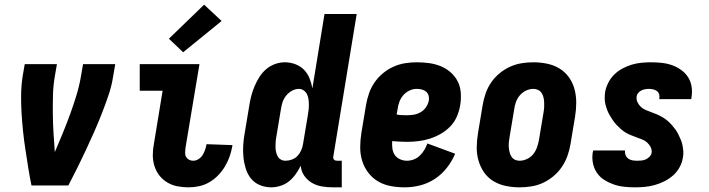

<svg xmlns="http://www.w3.org/2000/svg" viewBox="-20 -795 3040 823"><path d="M115 0Q107 -38 101 -76.5Q95 -115 89 -153.5Q83 -192 79 -230.5Q75 -269 72.5 -308.5Q70 -348 70.5 -388Q71 -428 77 -468L86 -520H224L215 -468Q208 -427 207 -386Q206 -345 206.5 -304Q207 -263 209.5 -223Q212 -183 215 -143Q232 -183 248.5 -223Q265 -263 280 -304Q295 -345 307.5 -386Q320 -427 327 -468L336 -520H474L465 -468Q459 -428 445.5 -388Q432 -348 416.5 -308.5Q401 -269 384 -230.5Q367 -192 349 -153.5Q331 -115 312 -76.5Q293 -38 273 0Z M788 8Q764 8 740.5 3.5Q717 -1 697 -13Q677 -25 663 -43Q649 -61 642 -83.5Q635 -106 635 -130.5Q635 -155 640 -180L677 -406H579V-520H835L775 -161Q774 -151 773.5 -141Q773 -131 777.5 -123Q782 -115 790 -110.5Q798 -106 808 -106Q820 -106 831 -113Q842 -120 848.5 -130.5Q855 -141 859 -152.5Q863 -164 865 -175V-177L976 -173V-169Q972 -147 964.5 -125Q957 -103 944.5 -82Q932 -61 915 -43.5Q898 -26 877.5 -14Q857 -2 834 3Q811 8 788 8ZM765 -571 704 -629 855 -775 930 -705Z M1143 8Q1117 8 1094 -1.5Q1071 -11 1056 -29.5Q1041 -48 1033.5 -72Q1026 -96 1023.5 -121Q1021 -146 1022.5 -172Q1024 -198 1029 -225L1049 -345Q1052 -365 1057.5 -385.5Q1063 -406 1071.5 -426Q1080 -446 1092 -465Q1104 -484 1121 -498.5Q1138 -513 1159 -520.5Q1180 -528 1201 -528Q1224 -528 1245.5 -520Q1267 -512 1282.5 -496.5Q1298 -481 1306.5 -460Q1315 -439 1319 -416L1371 -735H1509L1409 -126Q1408 -122 1408.5 -118Q1409 -114 1411.5 -111Q1414 -108 1417.5 -107Q1421 -106 1425 -106H1445V8H1406Q1382 8 1359 4Q1336 0 1316.5 -11.5Q1297 -23 1284 -42Q1271 -61 1269 -85Q1260 -66 1247.5 -48.5Q1235 -31 1219 -18Q1203 -5 1182.5 1.5Q1162 8 1143 8ZM1204 -106Q1217 -106 1231 -111Q1245 -116 1255 -126.5Q1265 -137 1271 -150.5Q1277 -164 1279 -178L1299 -298Q1301 -310 1302.5 -321.5Q1304 -333 1304 -345Q1304 -357 1302.5 -368.5Q1301 -380 1296.5 -390Q1292 -400 1282.5 -407Q1273 -414 1261 -414Q1246 -414 1231.5 -406Q1217 -398 1206.5 -385Q1196 -372 1191 -356.5Q1186 -341 1184 -326L1164 -206Q1162 -195 1161.5 -184.5Q1161 -174 1161 -163.5Q1161 -153 1163.5 -143Q1166 -133 1170.5 -124.5Q1175 -116 1184 -111Q1193 -106 1204 -106Z M1715 8Q1684 8 1654.5 2.5Q1625 -3 1600.5 -17.5Q1576 -32 1558.5 -55Q1541 -78 1532.5 -105.5Q1524 -133 1524 -163.5Q1524 -194 1529 -225L1549 -345Q1553 -369 1561.5 -394Q1570 -419 1585 -441Q1600 -463 1621 -480.5Q1642 -498 1666.5 -509Q1691 -520 1716 -524Q1741 -528 1766 -528Q1793 -528 1819 -524.5Q1845 -521 1868.5 -511.5Q1892 -502 1911 -485.5Q1930 -469 1941.5 -447Q1953 -425 1955 -398.5Q1957 -372 1953 -346Q1949 -321 1939 -297Q1929 -273 1911 -254Q1893 -235 1869.5 -221.5Q1846 -208 1822 -200.5Q1798 -193 1773.5 -190Q1749 -187 1724 -187Q1709 -187 1693 -188Q1677 -189 1661 -190Q1660 -174 1662 -158.5Q1664 -143 1672 -131Q1680 -119 1694.5 -112.5Q1709 -106 1724 -106Q1739 -106 1753.5 -111.5Q1768 -117 1779.5 -128Q1791 -139 1799 -152.5Q1807 -166 1812 -180L1931 -136Q1918 -105 1896 -76.5Q1874 -48 1844.5 -28.5Q1815 -9 1781.5 -0.5Q1748 8 1715 8ZM1724 -301Q1739 -301 1754 -303.5Q1769 -306 1783 -314Q1797 -322 1806 -335.5Q1815 -349 1818 -363Q1820 -375 1817 -385.5Q1814 -396 1806 -402.5Q1798 -409 1787.5 -411.5Q1777 -414 1766 -414Q1750 -414 1734.5 -406.5Q1719 -399 1708 -386Q1697 -373 1691.5 -357.5Q1686 -342 1684 -326L1680 -304Q1691 -302 1702 -301.5Q1713 -301 1724 -301Z M2207 8Q2177 8 2148 2Q2119 -4 2095 -18.5Q2071 -33 2055 -56Q2039 -79 2031 -107Q2023 -135 2023.5 -164.5Q2024 -194 2029 -225L2049 -345Q2053 -369 2061.5 -394Q2070 -419 2085 -441Q2100 -463 2121 -480.5Q2142 -498 2166.5 -509Q2191 -520 2216 -524Q2241 -528 2266 -528Q2296 -528 2325 -522Q2354 -516 2378 -501.5Q2402 -487 2418.5 -464Q2435 -441 2442.5 -413Q2450 -385 2450 -355.5Q2450 -326 2445 -295L2425 -175Q2421 -151 2412 -126Q2403 -101 2388 -79Q2373 -57 2352 -39.5Q2331 -22 2307 -11Q2283 0 2257.5 4Q2232 8 2207 8ZM2207 -106Q2223 -106 2239 -113.5Q2255 -121 2265.5 -134Q2276 -147 2281.5 -162.5Q2287 -178 2290 -194L2310 -314Q2312 -325 2312.5 -336Q2313 -347 2312.5 -357.5Q2312 -368 2309.5 -378Q2307 -388 2301.5 -396.5Q2296 -405 2286.5 -409.5Q2277 -414 2266 -414Q2250 -414 2234.5 -406.5Q2219 -399 2208 -386Q2197 -373 2191.5 -357.5Q2186 -342 2184 -326L2164 -206Q2162 -195 2161 -184Q2160 -173 2161 -162.5Q2162 -152 2164.5 -142Q2167 -132 2172.5 -123.5Q2178 -115 2187 -110.5Q2196 -106 2207 -106Z M2702 8Q2678 8 2655 5.5Q2632 3 2610.5 -4.5Q2589 -12 2570 -24Q2551 -36 2538.5 -54.5Q2526 -73 2521.5 -96Q2517 -119 2521 -143L2523 -150H2660L2659 -148Q2658 -138 2662 -129Q2666 -120 2674 -114.5Q2682 -109 2692 -107.5Q2702 -106 2712 -106Q2721 -106 2730.5 -107Q2740 -108 2748.5 -112Q2757 -116 2764 -123Q2771 -130 2773 -139Q2775 -153 2769 -164.5Q2763 -176 2753.5 -184.5Q2744 -193 2732 -197.5Q2720 -202 2708 -206.5Q2696 -211 2683.5 -216Q2671 -221 2660.5 -227.5Q2650 -234 2640.5 -242.5Q2631 -251 2622.5 -260Q2614 -269 2607 -279.5Q2600 -290 2593.5 -301Q2587 -312 2582.5 -324Q2578 -336 2575 -348.5Q2572 -361 2572 -374.5Q2572 -388 2574 -402Q2578 -422 2588 -441.5Q2598 -461 2613.5 -476Q2629 -491 2648.5 -501.5Q2668 -512 2688.5 -518Q2709 -524 2729.5 -526Q2750 -528 2771 -528Q2794 -528 2817 -525.5Q2840 -523 2861 -515.5Q2882 -508 2900 -495Q2918 -482 2929.5 -464Q2941 -446 2944.5 -423.5Q2948 -401 2944 -378L2943 -370H2806V-372Q2808 -382 2805.5 -390.5Q2803 -399 2796 -404.5Q2789 -410 2779.5 -412Q2770 -414 2761 -414Q2753 -414 2745 -412.5Q2737 -411 2729.5 -407.5Q2722 -404 2716 -397Q2710 -390 2709 -382Q2707 -368 2713 -356Q2719 -344 2728 -336Q2737 -328 2749 -323Q2761 -318 2773.5 -313.5Q2786 -309 2797.5 -304Q2809 -299 2820 -292.5Q2831 -286 2840.5 -278Q2850 -270 2858.5 -260.5Q2867 -251 2874.5 -241Q2882 -231 2887.5 -219.5Q2893 -208 2898 -196.5Q2903 -185 2905.5 -172Q2908 -159 2909 -145.5Q2910 -132 2907 -119Q2904 -98 2893 -78Q2882 -58 2865 -43Q2848 -28 2828 -18Q2808 -8 2787 -2Q2766 4 2744.5 6Q2723 8 2702 8Z"/></svg>

Font: Iosevka Term Curly Heavy
Style: Italic
Weight: 900
Italic angle: -9°
Designer: Belleve Invis
Foundry: Belleve Invis
Version: Version 32.3.0